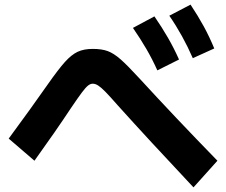

<svg xmlns="http://www.w3.org/2000/svg" viewBox="-20 -812 978 830"><path d="M554.7 -691.4 647.5 -741.2Q680.7 -692.9 706.3 -648.4Q731.9 -604 753.9 -554.7L660.2 -507.8Q638.7 -555.7 613 -599.9Q587.4 -644 554.7 -691.4ZM711.9 -744.1 803.7 -792Q836.4 -742.7 861.1 -697.5Q885.7 -652.3 906.2 -602.5L813.5 -560.5Q770.5 -659.2 711.9 -744.1ZM488.3 -357.4Q453.6 -397 435.1 -415.8Q416.5 -434.6 404.3 -442.4Q392.1 -450.2 380.9 -450.2Q370.6 -450.2 360.1 -441.7Q349.6 -433.1 333.5 -411.6Q317.4 -390.1 286.1 -343.8Q221.2 -245.6 128.9 -117.2L17.6 -212.9Q112.3 -341.3 186.5 -447.3Q232.4 -512.7 260.7 -544.2Q289.1 -575.7 315.7 -588.1Q342.3 -600.6 380.9 -600.6Q419.9 -600.6 445.8 -591.1Q471.7 -581.5 501.5 -555.4Q531.2 -529.3 585 -470.7Q736.3 -305.7 919.9 -117.2L816.4 -2Q620.6 -210.4 488.3 -357.4Z"/></svg>

Font: Pretendard ExtraBold
Style: Regular
Weight: 800
Designer: Base glyphs from Inter by Rasmus Andersson; Hangeul glyphs from Noto Sans CJK(Source Han Sans) by Jang Soo-young and Kan
Foundry: Kil Hyung-jin
Version: Version 1.309